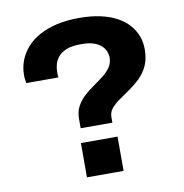

<svg xmlns="http://www.w3.org/2000/svg" viewBox="-79 -774 812 848"><g transform="rotate(-10 327.0 -349.5)"><path d="M253.4 -218.4V-259.7Q253.4 -292.6 266.5 -316.7Q279.5 -340.8 299.9 -359.2Q320.2 -377.7 343.5 -393.7Q366.7 -409.8 387 -425.6Q407.4 -441.3 420.5 -460.3Q433.5 -479.3 433.5 -503.7Q433.5 -517.2 428 -531.2Q422.5 -545.3 409.8 -557.3Q397 -569.3 375.1 -576.6Q353.2 -583.8 318.5 -583.8Q278 -583.8 253.6 -573.8Q229.1 -563.8 216.5 -548.4Q203.9 -533 199.1 -515.8Q194.3 -498.7 194.3 -483.5Q194.3 -476.5 194.4 -470Q194.5 -463.5 195.5 -456.5H51.7Q50.5 -462.6 49.1 -471.7Q47.7 -480.8 47.7 -493.1Q47.7 -526.7 59.2 -557.3Q70.7 -588 93.1 -613.8Q115.5 -639.7 149.6 -658.9Q183.7 -678.1 229 -688.8Q274.3 -699.4 331.3 -699.4Q384 -699.4 426.2 -690Q468.3 -680.7 499.4 -663.8Q530.5 -646.9 551.2 -623.5Q571.9 -600.2 582.3 -572.3Q592.7 -544.5 592.7 -513Q592.7 -470.1 578.8 -439.8Q564.9 -409.5 542.1 -387.3Q519.3 -365.2 494.1 -347.9Q469 -330.6 446.7 -315Q424.4 -299.5 410 -282.7Q395.6 -265.9 395.6 -243.3V-218.4ZM243.1 0V-153.7H407.4V0Z"/></g></svg>

Font: Archivo SemiBold SemiExpanded
Style: Regular
Weight: 600
Width: 6
Version: Version 2.001